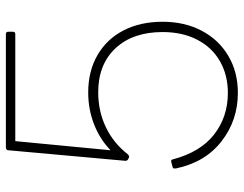

<svg xmlns="http://www.w3.org/2000/svg" viewBox="-108 -693 829 653"><g transform="rotate(-90 306.5 -366.5)"><path d="M319 -481Q391 -481 445.5 -449.5Q500 -418 529.5 -361Q559 -304 559 -228Q559 -153 528.5 -95Q498 -37 443 -4.5Q388 28 317 28Q224 28 152.5 -27.5Q81 -83 60 -183V-188Q60 -193 65 -194L80 -198L85 -199Q90 -199 91 -193Q116 -99 176 -52.5Q236 -6 317 -6Q377 -6 424 -32.5Q471 -59 497.5 -109.5Q524 -160 524 -228Q524 -329 469 -388Q414 -447 319 -447Q255 -447 200.5 -421Q146 -395 108 -346Q102 -340 96 -343L92 -345Q86 -348 86 -354L122 -753Q122 -757 125 -759Q128 -761 132 -761H517Q525 -761 525 -753V-737Q525 -729 517 -729H153L122 -405Q159 -441 210 -461Q261 -481 319 -481Z"/></g></svg>

Font: LINE Seed JP_TTF Thin
Style: Regular
Weight: 250
Designer: LY Corporation & Fontrix & Fontworks
Version: Version 1.008